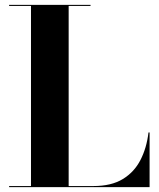

<svg xmlns="http://www.w3.org/2000/svg" viewBox="-20 -770 656 790"><path d="M595.5 0H17.5V-4.5H107.5V-745.5H17.5V-750H352.5V-745.5H262.5V-4.5H364.5Q438 -4.5 485.2 -33.2Q532.5 -62 558 -111.8Q583.5 -161.5 591 -225H595.5Z"/></svg>

Font: Bodoni* 36pt
Style: Bold
Weight: 700
Version: Version 2.3